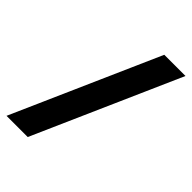

<svg xmlns="http://www.w3.org/2000/svg" viewBox="-237 -867 1005 1005"><g transform="rotate(45 265.5 -365.0)"><path d="M8 40 366 -770H523L165 40Z"/></g></svg>

Font: M PLUS 2 ExtraBold
Style: Regular
Weight: 800
Version: Version 1.001